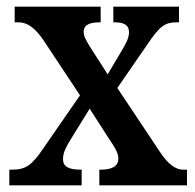

<svg xmlns="http://www.w3.org/2000/svg" viewBox="-20 -556 586 576"><path d="M8 0H225V-47H223C184 -47 169 -57 169 -79C169 -99 180 -118 191 -136L249 -230L301 -149C329 -108 335 -95 335 -80C335 -58 317 -47 282 -47H278V0H541V-47H529C508 -47 485 -62 460 -100L332 -292L423 -424C459 -478 476 -489 509 -489H517V-536H320V-489H324C349 -489 367 -483 367 -459C367 -441 357 -424 344 -402L303 -333L251 -414C239 -434 231 -446 231 -460C231 -476 240 -489 279 -489H282V-536H24V-489H36C63 -489 86 -471 110 -436L220 -270L110 -111C76 -61 58 -47 16 -47H8Z"/></svg>

Font: Noto Serif Bengali Condensed
Style: Regular
Weight: 400
Width: 3
Designer: Juan Bruce, Universal Thirst, Indian Type Foundry and the Monotype Design Team.
Foundry: Monotype Imaging Inc.
Version: Version 2.003